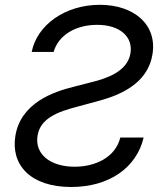

<svg xmlns="http://www.w3.org/2000/svg" viewBox="-20 -757 681 790"><path d="M110.4 -543.3H200.6C220.9 -613.6 292.6 -654.8 379.6 -654.8C474.1 -654.8 528.1 -605.1 516.7 -537.3C504.3 -461.6 415.8 -433.6 358.7 -419.4L282.7 -399.9C199.6 -379.3 65.7 -333.5 43.3 -198.2C23.8 -79.2 104.4 12.4 273.1 12.4C430.8 12.4 542.3 -68.5 571 -191.1H475.1C454.5 -109.4 372.9 -71 286.6 -71C187.9 -71 121.8 -122.2 134.6 -199.6C146.3 -270.2 217 -296.9 297.2 -317.8L389.9 -343C509.9 -375.4 590.9 -433.9 607.2 -532.7C627.8 -655.5 531.6 -737.2 390.6 -737.2C248.2 -737.2 132.5 -654.5 110.4 -543.3Z"/></svg>

Font: Margiela Sans Text
Style: Italic
Weight: 400
Italic angle: -9.39999°
Designer: Stefan Endress, Andreas Faust
Version: Version 1.100;FEAKit 1.0